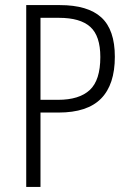

<svg xmlns="http://www.w3.org/2000/svg" viewBox="-20 -734 510 754"><path d="M215 -714Q325 -714 378 -665.5Q431 -617 431 -511Q431 -402 377 -347Q323 -292 210 -292H139V0H83V-714ZM212 -664H139V-342H208Q291 -342 332.5 -380.5Q374 -419 374 -510Q374 -593 334.5 -628.5Q295 -664 212 -664Z"/></svg>

Font: Noto Sans Myanmar UI Condensed Light
Style: Regular
Weight: 300
Width: 3
Designer: Monotype Design Team
Foundry: Monotype Imaging Inc.
Version: Version 2.103; ttfautohint (v1.8.4.7-5d5b)